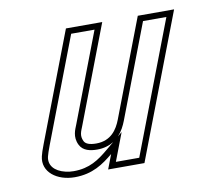

<svg xmlns="http://www.w3.org/2000/svg" viewBox="-60 -547 717 625"><g transform="rotate(-10 298.0 -235.0)"><path d="M268.9 -48 250.5 0H370.5L552.4 -476H432.4L309.4 -154C297.9 -124 276.6 -90 227.4 -90C205.7 -90 192.4 -95 187.5 -105C178 -124.4 185.7 -137.9 191.9 -154L314.9 -476H194.9L58.1 -118C51.7 -101.3 47.5 -88.7 45.5 -80C33.4 -29.1 81.1 6 139.5 6C198.8 6 235.4 -20.1 268.9 -48ZM300.3 -100.2C314 -114.9 322.3 -131.9 328.1 -146.9L446.2 -456H523.4L356.8 -20H279.6L314.9 -112.4ZM282.2 -85.1 256.1 -63.4C223.3 -36.1 192.2 -14 139.5 -14C130.1 -14 121.2 -15 113 -17C75.9 -25.7 58.5 -48.2 64.9 -75.4C66.6 -82.4 70.6 -94.6 76.8 -110.9L208.7 -456H285.9L173.2 -161.1C168.2 -148 155.6 -124.5 169.6 -96.2C180.2 -74.5 204.4 -70 227.4 -70C248.8 -70 267.4 -75.8 282.2 -85.1Z"/></g></svg>

Font: Din Kursivschrift
Style: BreitGhost
Weight: 400
Version: Version 1.089